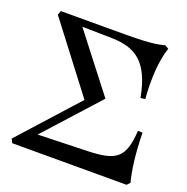

<svg xmlns="http://www.w3.org/2000/svg" viewBox="-135 -890 990 1016"><g transform="rotate(20 360.5 -382.0)"><path d="M322 -346 30 -22 41 0H685L701 -17C684 -81 672 -170 670 -288L644 -289C634 -131 589 -102 427 -97L152 -89L424 -390L179 -706L346 -703C477 -700 561 -652 597 -457L623 -460C614 -568 620 -676 646 -752L625 -764C560 -745 476 -745 299 -745H44L35 -722Z"/></g></svg>

Font: Basteleur Moonlight
Style: Regular
Weight: 300
Designer: Keussel
Foundry: Keussel Studio
Version: Version 1.300;Glyphs 3.2 (3192)